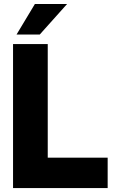

<svg xmlns="http://www.w3.org/2000/svg" viewBox="-20 -950 591 970"><path d="M45.9 0V-727.5H221.2V-153.3H523.9V0ZM63.5 -775.4 156.2 -929.7H318.8L180.7 -775.4Z"/></svg>

Font: Inter Display Extra Bold
Style: Regular
Weight: 800
Designer: Rasmus Andersson
Foundry: rsms
Version: Version 4.000;git-4fc901f